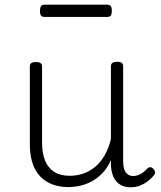

<svg xmlns="http://www.w3.org/2000/svg" viewBox="-20 -778 686 817"><path d="M270 18Q222 18 185 -1.5Q148 -21 127.5 -61.5Q107 -102 107 -166V-496Q107 -505 113 -509.5Q119 -514 132 -514Q146 -514 152.5 -509.5Q159 -505 159 -496V-171Q159 -127 171.5 -95.5Q184 -64 210 -47Q236 -30 277 -30Q306 -30 333 -39Q360 -48 383 -66.5Q406 -85 424 -115Q442 -145 452 -186V-496Q452 -506 458.5 -510.5Q465 -515 479 -515Q492 -515 498 -510.5Q504 -506 504 -496V-93Q504 -73 508.5 -58.5Q513 -44 523 -36.5Q533 -29 547 -29Q557 -29 567 -32.5Q577 -36 587 -43Q597 -50 607 -61Q613 -67 620 -66.5Q627 -66 633 -59Q638 -54 639.5 -47Q641 -40 636 -34Q625 -19 609 -7Q593 5 575 12Q557 19 537 19Q517 19 502 13Q487 7 476 -5Q465 -17 459 -35Q453 -53 452 -76V-97Q437 -63 415.5 -41Q394 -19 370 -6Q346 7 320.5 12.5Q295 18 270 18ZM169 -706Q158 -706 154 -712.5Q150 -719 150 -731Q150 -744 154 -751Q158 -758 169 -758H437Q448 -758 452 -751Q456 -744 456 -731Q456 -719 452 -712.5Q448 -706 437 -706Z"/></svg>

Font: Playwrite BE WAL ExtraLight
Style: Regular
Weight: 250
Version: Version 1.002